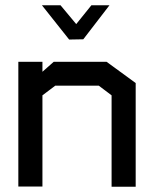

<svg xmlns="http://www.w3.org/2000/svg" viewBox="-20 -713 578 733"><path d="M406 0V-349L357 -386H191L142 -349V-1H50V-477H142V-439L185 -477H387L498 -396V0ZM211 -693 271 -621 329 -693H398L298 -563L244 -562L140 -693Z"/></svg>

Font: Turret Road
Style: Bold
Weight: 700
Designer: Noponies
Foundry: Noponies
Version: Version 1.001; ttfautohint (v1.8)